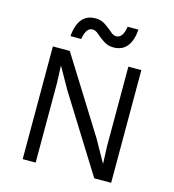

<svg xmlns="http://www.w3.org/2000/svg" viewBox="-125 -982 985 1086"><g transform="rotate(15 367.0 -438.5)"><path d="M551 -877Q540 -743 439 -743Q407 -743 381.5 -760Q356 -777 337 -794Q318 -811 301 -811Q263 -811 252 -742H189Q200 -876 302 -876Q333 -876 358.5 -859Q384 -842 403 -825Q422 -808 438 -808Q477 -808 488 -877ZM626 -660V0H527L251 -442L181 -566H180L184 -466V0H108V-660H207L482 -220L553 -93H554L550 -194V-660Z"/></g></svg>

Font: Elaine Sans
Style: Regular
Weight: 400
Designer: Wei Huang
Foundry: Wei Huang
Version: Version 2.001;December 24, 2019;FontCreator 12.0.0.2547 64-b